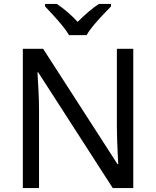

<svg xmlns="http://www.w3.org/2000/svg" viewBox="-20 -964 800 984"><path d="M663 0H558L176 -593H172Q174 -558 177 -506Q180 -454 180 -399V0H97V-714H201L582 -123H586Q585 -139 583.5 -171Q582 -203 580.5 -240.5Q579 -278 579 -311V-714H663ZM334 -784Q321 -806 299 -833Q277 -860 253 -886Q229 -912 211 -931V-944H271Q297 -927 325 -903Q353 -879 378 -852Q405 -879 433 -903Q461 -927 487 -944H549V-931Q530 -912 505.5 -886Q481 -860 458.5 -833Q436 -806 424 -784Z"/></svg>

Font: Apis
Style: Regular
Weight: 400
Designer: Monotype Design Team
Foundry: Monotype Imaging Inc.
Version: Version 2.000; build 0001